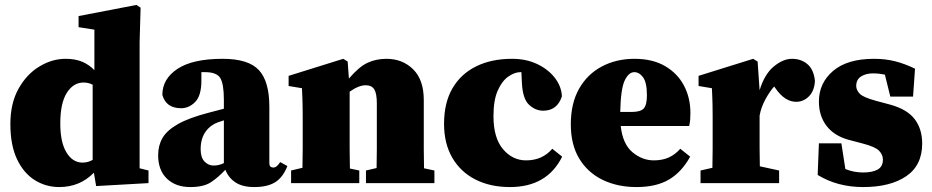

<svg xmlns="http://www.w3.org/2000/svg" viewBox="-20 -741 3770 777"><path d="M224 -241Q224 -165 249 -124Q274 -83 314 -83Q336 -83 355 -94V-398Q339 -407 318 -407Q277 -407 250.5 -365.5Q224 -324 224 -241ZM369 12 360 -42Q303 16 220 16Q165 16 120 -12.5Q75 -41 48.5 -97.5Q22 -154 22 -239Q22 -323 55 -382Q88 -441 139.5 -472Q191 -503 245 -503Q285 -503 313 -491Q341 -479 362 -457V-621L298 -631V-676L532 -721L549 -710L545 -571V-60L581 -51V0Z M1009 16Q962 16 933.5 -2.5Q905 -21 892 -54Q863 -23 833.5 -3.5Q804 16 750 16Q691 16 655.5 -18Q620 -52 620 -113Q620 -152 637.5 -182.5Q655 -213 699.5 -238.5Q744 -264 825 -285Q840 -289 855.5 -293Q871 -297 886 -301V-337Q886 -401 871.5 -425Q857 -449 810 -449Q806 -449 802.5 -449Q799 -449 795 -449V-415Q795 -354 770 -328.5Q745 -303 713 -303Q652 -303 637 -357Q637 -422 698.5 -462.5Q760 -503 881 -503Q985 -503 1027.5 -457.5Q1070 -412 1070 -309V-80Q1070 -63 1087 -63Q1093 -63 1099 -67.5Q1105 -72 1114 -85L1143 -69Q1125 -23 1093.5 -3.5Q1062 16 1009 16ZM792 -137Q792 -104 807.5 -87.5Q823 -71 845 -71Q866 -71 886 -81V-254Q882 -253 878.5 -251.5Q875 -250 871 -249Q834 -238 813 -209.5Q792 -181 792 -137Z M1158 0V-51L1204 -62Q1205 -98 1205 -138.5Q1205 -179 1205 -210V-272Q1205 -300 1204.5 -317Q1204 -334 1203.5 -349Q1203 -364 1202 -384L1148 -393V-434L1369 -503L1387 -492L1392 -423Q1433 -471 1467.5 -487Q1502 -503 1544 -503Q1609 -503 1652 -460.5Q1695 -418 1695 -336V-210Q1695 -178 1695 -137Q1695 -96 1696 -60L1738 -51V0H1461V-51L1504 -61Q1505 -97 1505 -138Q1505 -179 1505 -210V-323Q1505 -363 1494.5 -379.5Q1484 -396 1460 -396Q1432 -396 1395 -370V-210Q1395 -179 1395 -137.5Q1395 -96 1396 -59L1434 -51V0Z M2044 16Q1964 16 1904 -14.5Q1844 -45 1810.5 -102.5Q1777 -160 1777 -240Q1777 -325 1811 -383.5Q1845 -442 1907 -472.5Q1969 -503 2052 -503Q2109 -503 2153.5 -482Q2198 -461 2225 -426.5Q2252 -392 2254 -351Q2235 -293 2178 -293Q2147 -293 2121 -317Q2095 -341 2092 -407L2090 -449H2086Q2063 -449 2037.5 -431.5Q2012 -414 1994.5 -375Q1977 -336 1977 -271Q1977 -183 2015.5 -137.5Q2054 -92 2109 -92Q2175 -92 2215 -139L2255 -107Q2194 16 2044 16Z M2547 -449Q2524 -449 2508 -415Q2492 -381 2490 -288H2537Q2573 -288 2585.5 -302.5Q2598 -317 2598 -355Q2598 -407 2582.5 -428Q2567 -449 2547 -449ZM2556 16Q2479 16 2419 -13Q2359 -42 2324.5 -98.5Q2290 -155 2290 -238Q2290 -323 2323.5 -382Q2357 -441 2415.5 -472Q2474 -503 2548 -503Q2621 -503 2671.5 -473.5Q2722 -444 2748 -394.5Q2774 -345 2774 -284Q2774 -268 2773 -256.5Q2772 -245 2769 -231H2492Q2500 -158 2539.5 -125Q2579 -92 2626 -92Q2661 -92 2687 -104Q2713 -116 2733 -139L2773 -107Q2739 -45 2687.5 -14.5Q2636 16 2556 16Z M2815 0V-51L2863 -62Q2864 -98 2864 -138.5Q2864 -179 2864 -210V-273Q2864 -301 2863.5 -318Q2863 -335 2862.5 -349.5Q2862 -364 2861 -384L2807 -393V-434L3028 -503L3046 -492L3054 -376Q3074 -441 3111.5 -472Q3149 -503 3185 -503Q3222 -503 3247.5 -481.5Q3273 -460 3278 -414Q3276 -374 3254 -351.5Q3232 -329 3202 -329Q3156 -329 3118 -384L3113 -391Q3095 -371 3077.5 -339Q3060 -307 3054 -273V-210Q3054 -181 3054 -142Q3054 -103 3055 -68L3133 -51V0Z M3473 16Q3369 16 3289 -33L3294 -161H3385L3401 -57Q3418 -50 3436 -46.5Q3454 -43 3473 -43Q3511 -43 3532 -55Q3553 -67 3553 -95Q3553 -115 3537.5 -131Q3522 -147 3472 -160L3415 -175Q3356 -191 3325 -231.5Q3294 -272 3294 -330Q3294 -405 3351.5 -454Q3409 -503 3517 -503Q3563 -503 3602.5 -493Q3642 -483 3683 -463L3675 -350H3583L3561 -439Q3551 -441 3539.5 -442.5Q3528 -444 3512 -444Q3484 -444 3464.5 -431.5Q3445 -419 3445 -393Q3445 -377 3459 -362Q3473 -347 3525 -333L3581 -318Q3651 -299 3681.5 -259Q3712 -219 3712 -160Q3712 -72 3647.5 -28Q3583 16 3473 16Z"/></svg>

Font: Source Serif 4 Black
Style: Regular
Weight: 900
Designer: Frank Grießhammer
Foundry: Adobe
Version: Version 4.005;hotconv 1.1.0;makeotfexe 2.6.0